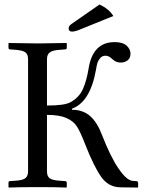

<svg xmlns="http://www.w3.org/2000/svg" viewBox="-20 -840 646 862"><path d="M426.8 -819.8Q469.7 -799.8 488.8 -768.1L345.2 -710Q317.4 -697.8 303.2 -698.2Q288.1 -698.2 288.1 -712.9Q288.1 -724.1 303.2 -733.9ZM18.1 0V-19Q18.1 -26.9 24.9 -26.9L51.8 -28.8Q82.5 -30.8 94.2 -40.3Q106 -49.8 106 -70.8V-574.2Q106 -596.2 94 -605Q82 -613.8 51.8 -616.2L25.9 -618.2Q18.1 -618.2 18.1 -626V-645L20 -647Q120.1 -645 150.1 -645Q180.2 -645 277.8 -647L279.8 -645V-626Q279.8 -618.2 272 -618.2L246.1 -616.2Q216.3 -614.3 203.6 -604.7Q190.9 -595.2 190.9 -574.2V-366.2Q270 -366.2 295.9 -380.9Q335 -401.9 352.1 -439.9Q369.1 -478 377.9 -533.2Q397 -651.4 495.1 -650.9Q531.2 -650.9 548.6 -635Q565.9 -619.1 565.9 -599.1Q565.9 -579.1 553 -569.1Q540 -559.1 522 -559.1Q500 -559.1 484.9 -574.2Q468.8 -590.3 453.1 -589.8Q439 -589.8 429.9 -579.3Q420.9 -568.8 417.5 -557.9Q414.1 -546.9 411.1 -527.8Q385.3 -381.8 303.2 -352.1V-347.2Q353 -347.2 385 -318.6Q417 -290 438 -233.9Q476.1 -135.7 512.5 -82.8Q548.8 -29.8 576.2 -27.8L591.8 -26.9Q599.6 -26.9 600.1 -19V0L599.1 2L520 1Q466.8 0 434.3 -45.9Q401.9 -91.8 362.8 -190.9Q340.8 -248 325.4 -272Q310.1 -295.9 278.6 -310.1Q247.1 -324.2 190.9 -324.2V-70.8Q190.9 -48.8 202.9 -39.8Q214.8 -30.8 246.1 -28.8L272 -26.9Q279.8 -26.9 279.8 -19V0L277.8 2Q230 0 150.9 0Q68.8 0 20 2Z"/></svg>

Font: Linux Libertine Display
Style: Regular
Weight: 400
Designer: Philipp H. Poll
Foundry: Philipp H. Poll
Version: Version 5.0.9